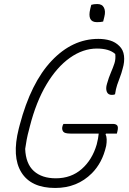

<svg xmlns="http://www.w3.org/2000/svg" viewBox="-20 -913 640 953"><path d="M433 -889Q445 -893 463 -893Q487 -893 496 -875Q505 -857 498 -830L492 -806Q480 -803 461 -803Q412 -803 428 -869ZM295 -298H540Q555 -298 561.5 -290.5Q568 -283 563 -262L560 -250H506L504 -245Q509 -237 509.5 -221.5Q510 -206 507 -189Q497 -145 479 -111.5Q461 -78 436 -53Q363 20 254 20Q134 20 86 -57.5Q38 -135 73 -274L78 -293Q133 -502 236 -611Q339 -720 468 -720Q500 -720 526.5 -712Q553 -704 572 -685Q592 -666 595.5 -636Q599 -606 589 -573Q583 -549 575.5 -530Q568 -511 561.5 -491.5Q555 -472 551 -445Q545 -442 535 -442Q516 -442 510 -458Q504 -474 511 -497Q520 -529 530.5 -553Q541 -577 548 -598.5Q555 -620 552 -645Q522 -672 461 -672Q392 -672 327 -626Q262 -580 210.5 -493.5Q159 -407 128 -285L124 -269Q117 -244 112.5 -220Q108 -196 105 -174Q108 -100 148 -64Q188 -28 257 -28Q333 -28 385.5 -74Q438 -120 460 -196Q468 -227 470 -250H330Q301 -250 294 -259.5Q287 -269 289 -282Q291 -292 295 -298Z"/></svg>

Font: Recursive Mn Csl St Lt
Style: Italic
Weight: 300
Italic angle: -15°
Monospace: yes
Version: Version 1.079;hotconv 1.0.112;makeotfexe 2.5.65598; ttfautoh